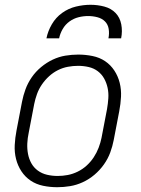

<svg xmlns="http://www.w3.org/2000/svg" viewBox="-20 -770 590 802"><path d="M219 12Q189 12 160 6Q131 0 108 -15.5Q85 -31 69.5 -54.5Q54 -78 47 -106Q40 -134 41.5 -164Q43 -194 49 -225L72 -345Q77 -371 86.5 -397Q96 -423 112.5 -447Q129 -471 152 -490Q175 -509 200.5 -521Q226 -533 253 -537.5Q280 -542 307 -542Q337 -542 366.5 -536Q396 -530 419 -514.5Q442 -499 457.5 -475.5Q473 -452 480 -424Q487 -396 485.5 -366Q484 -336 478 -305L455 -185Q450 -159 440.5 -133Q431 -107 414 -83Q397 -59 374.5 -40Q352 -21 326 -9Q300 3 273 7.5Q246 12 219 12ZM221 -35Q242 -35 263 -39Q284 -43 304.5 -53Q325 -63 342 -78.5Q359 -94 371.5 -113Q384 -132 392 -153Q400 -174 404 -194L427 -314Q431 -337 432.5 -359.5Q434 -382 429.5 -403Q425 -424 415 -442Q405 -460 388.5 -472.5Q372 -485 350.5 -490Q329 -495 306 -495Q285 -495 263.5 -491Q242 -487 222 -477Q202 -467 185 -451.5Q168 -436 155 -417Q142 -398 134.5 -377Q127 -356 123 -336L100 -216Q95 -193 94 -170.5Q93 -148 97 -127Q101 -106 111 -88Q121 -70 138 -57.5Q155 -45 176.5 -40Q198 -35 221 -35ZM174 -610Q180 -640 196.5 -668.5Q213 -697 239.5 -716Q266 -735 297 -742.5Q328 -750 358 -750Q388 -750 416 -742.5Q444 -735 462.5 -716Q481 -697 486.5 -668.5Q492 -640 486 -610H433Q437 -630 434 -649Q431 -668 418.5 -680.5Q406 -693 387 -698Q368 -703 348 -703Q328 -703 308 -698Q288 -693 270.5 -680.5Q253 -668 242 -649Q231 -630 227 -610Z"/></svg>

Font: Lode Dark
Style: Italic
Weight: 400
Italic angle: -11°
Monospace: yes
Designer: Belleve Invis
Foundry: Belleve Invis
Version: Version 29.2.0; ttfautohint (v1.8.3)